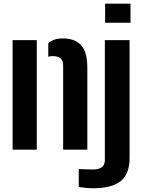

<svg xmlns="http://www.w3.org/2000/svg" viewBox="-20 -820 784 1052"><path d="M49 0V-600H181.5V0ZM326 0V-462.5Q326 -488 311.5 -500.2Q297 -512.5 269.5 -512.5Q263 -512.5 256.8 -511.8Q250.5 -511 244.5 -509V-583.5Q259.5 -596 278.5 -602.8Q297.5 -609.5 325 -609.5Q389.5 -609.5 423.8 -572.8Q458 -536 458.5 -451V0ZM556 -695.5V-800H695V-695.5ZM490 211.5Q472.5 211.5 451.2 209.5Q430 207.5 411.5 204.5V106Q426 107 449.2 107.8Q472.5 108.5 490 108.5Q522.5 108.5 538.5 95.5Q554.5 82.5 554.5 57.5V-600H690V45Q690 134 640.8 172.8Q591.5 211.5 490 211.5Z"/></svg>

Font: Big Shoulders Stencil Text Thin ExtraBold
Style: Regular
Weight: 800
Version: Version 2.001